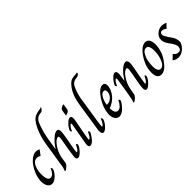

<svg xmlns="http://www.w3.org/2000/svg" viewBox="99 -2086 3147 3147"><g transform="rotate(-45 1673.0 -512.5)"><path d="M336.9 -461.5Q301.5 -482.1 267.7 -482.1Q209.7 -482.1 174.4 -422.6Q156.4 -393.3 145.1 -350Q133.8 -306.7 130.8 -253.3Q130.8 -230.8 132.3 -203.3Q133.8 -175.9 140.3 -150Q146.7 -124.1 160.5 -107.2Q174.4 -90.3 200 -90.3Q264.1 -90.3 312.8 -206.7Q322.6 -193.3 325.9 -183.8Q329.2 -174.4 329.2 -169.2Q329.2 -163.1 323.6 -149.5Q317.9 -135.9 308.2 -120.5Q298.5 -105.1 286.4 -89Q274.4 -72.8 263.1 -61.5Q230.8 -29.2 201.8 -15.4Q172.8 -1.5 146.7 -1.5Q116.4 -1.5 96.2 -18.7Q75.9 -35.9 63.6 -61.5Q51.3 -87.2 47.4 -118.7Q43.6 -150.3 45.1 -177.4Q51.3 -250.3 77.4 -316.9Q103.6 -383.6 146.7 -445.1Q188.7 -501.5 237.9 -534.6Q287.2 -567.7 333.8 -567.7Q369.2 -567.7 401.5 -548.7Z M887.2 -185.6Q901.5 -177.4 901.5 -161.5Q896.4 -121 843.6 -63.1Q788.2 -1.5 749.7 -1.5Q709.2 -1.5 714.4 -70.8Q719 -116.4 733.3 -201.5Q746.2 -282.1 755.1 -329Q764.1 -375.9 767.7 -401.5Q772.3 -430.8 772.3 -442.1Q775.4 -479 757.9 -479Q730.8 -479 700 -454.1Q669.2 -429.2 638.5 -383.6Q612.8 -346.7 592.6 -300Q572.3 -253.3 562.6 -207.7Q557.9 -179 553.1 -145.9Q548.2 -112.8 543.6 -83.6Q530.8 -57.9 509.5 -37.9Q488.2 -17.9 469.2 -5.1Q457.9 1.5 448.2 0Q438.5 -1.5 441.5 -9.7Q448.2 -19.5 452.3 -31.5Q456.4 -43.6 459 -54.9Q462.6 -67.7 465.6 -80.5Q467.7 -92.3 470.8 -116.2Q473.8 -140 476.9 -160Q500 -300 512.1 -377.4Q524.1 -454.9 529.5 -492.1Q534.9 -529.2 536.7 -537.9Q538.5 -546.7 538.5 -550.3Q545.1 -583.6 556.4 -632.1Q567.7 -680.5 586.2 -733.8Q604.6 -787.2 631.3 -841Q657.9 -894.9 694.9 -938.5Q733.3 -977.4 774.6 -991.3Q815.9 -1005.1 843.6 -1007.7Q857.9 -1009.7 869.2 -1011.3Q880.5 -1012.8 898.5 -1024.1Q902.6 -1027.2 902.1 -1014.4Q901.5 -1001.5 875.4 -975.9Q861 -963.1 847.9 -960.5Q834.9 -957.9 822.1 -956.4Q796.4 -956.4 768.2 -940.3Q740 -924.1 720.5 -896.4Q698.5 -856.4 680.5 -806.4Q662.6 -756.4 649.7 -706.4Q636.9 -656.4 627.9 -611.3Q619 -566.2 614.4 -535.9Q606.2 -487.2 600.5 -449.2Q594.9 -411.3 587.2 -361.5Q641.5 -448.7 698.5 -500Q769.2 -567.7 815.9 -567.7Q838.5 -567.7 848.2 -550.8Q857.9 -533.8 858.5 -509.7Q859 -485.6 855.1 -458.2Q851.3 -430.8 848.2 -411.3Q840 -361.5 830.3 -309Q820.5 -256.4 811.3 -206.7Q806.2 -174.4 802.3 -149.2Q798.5 -124.1 796.4 -106.7Q793.3 -83.6 801.5 -83.6Q830.8 -83.6 878.5 -183.6Z M1173.3 -192.3Q1188.2 -179 1188.2 -169.2Q1186.2 -145.1 1142.6 -85.6Q1083.6 -1.5 1033.3 -1.5Q994.9 -1.5 999 -63.1Q1001 -72.8 1007.7 -114.4Q1013.8 -151.3 1026.9 -223.8Q1040 -296.4 1062.1 -429.2Q1064.1 -433.8 1065.6 -442.6Q1067.2 -451.3 1067.9 -460.3Q1068.7 -469.2 1067.9 -475.6Q1067.2 -482.1 1062.1 -482.1Q1047.7 -482.1 1026.7 -456.4Q1005.6 -430.8 983.6 -379Q973.3 -388.7 970.3 -396.2Q967.2 -403.6 967.2 -409.7Q968.7 -427.2 984.9 -453.1Q1001 -479 1025.1 -506.7Q1083.6 -567.7 1115.4 -567.7Q1138.5 -567.7 1146.4 -551.8Q1154.4 -535.9 1152.8 -501.5Q1152.8 -494.9 1151 -481.3Q1149.2 -467.7 1146.2 -454.9Q1122.1 -332.3 1109.2 -262.3Q1096.4 -192.3 1090.8 -157.4Q1085.1 -122.6 1084.4 -113.8Q1083.6 -105.1 1083.6 -105.1Q1080 -87.2 1086.2 -87.2Q1120.5 -87.2 1164.1 -190.3ZM1186.2 -701.5Q1183.6 -679 1168.2 -662.1Q1152.8 -645.1 1097.9 -632.3L1110.8 -721Q1116.9 -757.9 1137.2 -770.8Q1157.4 -783.6 1173.3 -790.3Q1180 -793.3 1189.5 -794.1Q1199 -794.9 1199 -793.3Q1194.9 -763.1 1192.3 -745.1Q1189.7 -727.2 1188.2 -717.9Q1186.2 -706.7 1186.2 -701.5Z M1713.8 -1006.7Q1720.5 -1007.7 1725.1 -998.2Q1729.7 -988.7 1704.1 -966.2Q1689.7 -954.9 1677.7 -952.6Q1665.6 -950.3 1652.8 -948.7Q1625.1 -948.7 1597.9 -935.6Q1570.8 -922.6 1549.2 -894.9Q1522.1 -848.7 1500.3 -784.9Q1478.5 -721 1468.7 -661.5Q1452.8 -556.4 1434.1 -435.4Q1415.4 -314.4 1399 -209.7Q1394.9 -182.1 1392.3 -162.8Q1389.7 -143.6 1388.2 -132.3Q1383.6 -87.2 1391.3 -87.2Q1407.7 -87.2 1428.2 -117.9Q1441.5 -138.5 1450.3 -156.4Q1459 -174.4 1467.2 -200Q1488.2 -183.6 1488.2 -167.7Q1486.2 -146.7 1471 -118.5Q1455.9 -90.3 1431.3 -63.1Q1378.5 -1.5 1341.5 -1.5Q1299 -1.5 1301 -79Q1302.6 -90.3 1303.3 -102.3Q1304.1 -114.4 1307.7 -127.2Q1325.1 -235.9 1342.1 -346.2Q1359 -456.4 1374.9 -564.1Q1380 -600 1389 -646.7Q1397.9 -693.3 1413.8 -744.1Q1429.7 -794.9 1456.7 -844.9Q1483.6 -894.9 1523.6 -936.9Q1565.6 -982.1 1603.6 -990.3Q1641.5 -998.5 1671.8 -1000Q1685.1 -1000 1693.1 -1000.8Q1701 -1001.5 1705.6 -1003.6Q1712.3 -1005.1 1713.8 -1006.7Z M1742.6 -427.2Q1726.7 -400 1713.8 -365.4Q1701 -330.8 1694.9 -288.7Q1701 -285.6 1710.3 -285.6Q1764.1 -285.6 1809.2 -327.2Q1826.7 -345.1 1839.5 -369.2Q1852.3 -393.3 1855.4 -422.6Q1860.5 -482.1 1813.8 -482.1Q1776.9 -482.1 1742.6 -427.2ZM1759 -87.2Q1795.9 -87.2 1826.7 -118.7Q1857.4 -150.3 1888.2 -211.3Q1909.2 -192.3 1907.7 -179Q1904.1 -166.2 1894.4 -149.2Q1884.6 -132.3 1871.8 -114.4Q1786.2 -1.5 1707.7 -1.5Q1684.6 -1.5 1664.6 -14.4Q1644.6 -27.2 1629.7 -50.3Q1615.4 -72.8 1609.7 -103.3Q1604.1 -133.8 1607.7 -169.2Q1616.9 -298.5 1704.1 -432.3Q1797.4 -567.7 1871.8 -567.7Q1934.9 -567.7 1929.7 -488.7Q1926.7 -446.7 1905.6 -401.5Q1884.6 -356.4 1852.3 -319.5Q1820.5 -282.1 1777.7 -254.6Q1734.9 -227.2 1689.7 -211.3Q1689.7 -87.2 1759 -87.2Z M2476.9 -185.6Q2489.7 -175.9 2489.7 -163.1Q2486.2 -122.6 2431.8 -63.1Q2375.4 -1.5 2339.5 -1.5Q2299 -1.5 2304.1 -70.8Q2305.6 -109.7 2313.8 -157.4Q2322.1 -205.1 2331.5 -254.4Q2341 -303.6 2350 -351.8Q2359 -400 2362.1 -440Q2364.1 -479 2346.2 -479Q2291.3 -479 2229.7 -383.6Q2199 -340 2179 -288.5Q2159 -236.9 2150.8 -185.6Q2147.7 -161.5 2141.8 -135.6Q2135.9 -109.7 2133.3 -85.6Q2120.5 -57.9 2100 -37.9Q2079.5 -17.9 2059 -5.1Q2046.2 1.5 2037.2 0Q2028.2 -1.5 2031.8 -9.7Q2042.6 -32.3 2047.7 -54.9Q2050.8 -67.7 2053.8 -82.1Q2055.4 -98.5 2059.7 -118.5Q2064.1 -138.5 2069.7 -172.6Q2075.4 -206.7 2084.1 -259.7Q2092.8 -312.8 2105.6 -396.4Q2108.7 -419.5 2110.3 -430.8Q2111.8 -442.1 2113.8 -451.3Q2116.9 -482.1 2107.7 -482.1Q2075.4 -482.1 2029.7 -380.5Q2015.4 -400 2011.8 -411.3Q2010.3 -419.5 2027.4 -449.2Q2044.6 -479 2068.2 -506.7Q2122.1 -567.7 2155.4 -567.7Q2201 -567.7 2195.9 -498.5Q2195.9 -488.7 2194.4 -478.2Q2192.8 -467.7 2191.3 -456.4Q2186.2 -422.6 2183.8 -404.9Q2181.5 -387.2 2180 -377.4Q2178.5 -367.7 2177.7 -364.6Q2176.9 -361.5 2176.9 -357.9Q2204.1 -400 2231.5 -436.4Q2259 -472.8 2288.2 -500Q2357.4 -567.7 2405.6 -567.7Q2428.2 -567.7 2437.9 -551.8Q2447.7 -535.9 2450 -513.1Q2452.3 -490.3 2448.5 -463.1Q2444.6 -435.9 2441 -414.4Q2423.1 -321 2412.8 -264.4Q2402.6 -207.7 2396.9 -175.6Q2391.3 -143.6 2388.7 -129Q2386.2 -114.4 2386.2 -106.7Q2383.1 -83.6 2391.3 -83.6Q2418.5 -83.6 2466.7 -183.6Z M2673.8 -245.1Q2660.5 -75.9 2741.5 -75.9Q2765.1 -75.9 2786.9 -94.4Q2808.7 -112.8 2826.7 -145.1Q2845.6 -182.1 2857.9 -225.6Q2870.3 -269.2 2873.8 -322.6Q2884.6 -492.3 2805.6 -492.3Q2755.9 -492.3 2720 -422.6Q2680 -348.7 2673.8 -245.1ZM2860.5 -129.2Q2770.3 -1.5 2683.1 -1.5Q2573.8 -1.5 2586.7 -175.9Q2591.3 -243.6 2617.2 -309.7Q2643.1 -375.9 2686.7 -438.5Q2728.2 -498.5 2774.1 -533.1Q2820 -567.7 2862.1 -567.7Q2916.9 -567.7 2941 -521.8Q2965.1 -475.9 2960.5 -393.3Q2955.9 -325.6 2931.5 -257.9Q2907.2 -190.3 2860.5 -129.2Z M3049.2 -111.3Q3085.1 -61.5 3134.9 -61.5Q3167.2 -61.5 3182.6 -79Q3197.9 -96.4 3201 -132.3Q3202.6 -172.8 3149.2 -250.3L3125.1 -283.6Q3097.9 -322.6 3087.2 -350.8Q3076.4 -379 3076.4 -406.7Q3076.4 -475.9 3130.3 -521Q3152.3 -542.1 3183.8 -554.9Q3215.4 -567.7 3249.2 -567.7Q3285.1 -567.7 3339.5 -546.7L3268.7 -472.8Q3231.8 -506.7 3194.4 -506.7Q3152.3 -506.7 3147.7 -463.1Q3145.6 -445.1 3158.7 -418.7Q3171.8 -392.3 3194.4 -357.9Q3201 -350.3 3207.4 -340.5Q3213.8 -330.8 3220 -322.6Q3250.8 -280.5 3261.3 -250.8Q3271.8 -221 3274.9 -188.7Q3277.9 -150.3 3257.9 -117.9Q3237.9 -85.6 3210.8 -57.9Q3149.2 -1.5 3076.4 -1.5Q3020 -1.5 2973.8 -38.5Z"/></g></svg>

Font: MM Jasmine
Style: Regular
Weight: 400
Designer: Khon Soe Zaw Thu
Version: Version 1.00 July 11, 2016, initial release